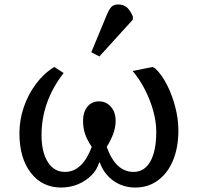

<svg xmlns="http://www.w3.org/2000/svg" viewBox="-20 -826 882 860"><path d="M254 14Q169 14 118 -52Q67 -118 67 -229Q67 -289 86.5 -346Q106 -403 141 -450Q176 -497 223 -526L265 -499Q166 -371 166 -221Q166 -145 194 -100.5Q222 -56 271 -56Q349 -56 391 -168Q369 -201 360.5 -227.5Q352 -254 352 -285Q352 -324 371.5 -348Q391 -372 423 -372Q456 -372 477 -347.5Q498 -323 498 -285Q498 -259 488.5 -230.5Q479 -202 458 -168Q498 -56 578 -56Q627 -56 653.5 -103Q680 -150 680 -236Q680 -280 666.5 -329Q653 -378 629 -425Q605 -472 574 -508L663 -526L676 -519Q706 -490 729 -444Q752 -398 765.5 -345Q779 -292 779 -242Q779 -165 755 -107.5Q731 -50 687.5 -18Q644 14 586 14Q531 14 488.5 -16Q446 -46 427 -98H424Q415 -66 389.5 -40.5Q364 -15 329 -0.5Q294 14 254 14ZM425 -573 389 -592 459 -761Q470 -787 480.5 -796.5Q491 -806 510 -806Q532 -806 547 -794Q562 -782 575 -753V-738Z"/></svg>

Font: Literata 7pt
Style: Regular
Weight: 400
Designer: Latin by Veronika Burian and Jose Scaglione. Greek by Irene Vlachou. Cyrillic by Vera Evstafieva.
Foundry: TypeTogether
Version: Version 3.002